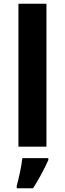

<svg xmlns="http://www.w3.org/2000/svg" viewBox="-20 -780 345 1021"><path d="M227 0V-760H78V0ZM237 71V61H99C94 104 80 169 69 208V221H156C190 168 217 115 237 71Z"/></svg>

Font: Noto Kufi Arabic
Style: Bold
Weight: 700
Designer: Monotype Design Team, David Williams, Khaled Hosny
Foundry: Google LLC
Version: Version 2.109